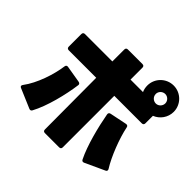

<svg xmlns="http://www.w3.org/2000/svg" viewBox="-206 -1116 1413 1413"><g transform="rotate(45 500.0 -410.0)"><path d="M595 30V-506H881C894 -506 900 -513 900 -525V-603C951 -623 988 -673 988 -732C988 -807 927 -869 851 -869C774 -869 713 -807 713 -732C713 -712 717 -692 725 -675H595V-799C595 -812 588 -818 576 -818H425C413 -818 406 -812 406 -799V-675H121C109 -675 102 -668 102 -656V-525C102 -513 109 -506 121 -506H407L409 30C409 43 416 49 428 49H576C588 49 595 43 595 30ZM851 -682C824 -682 801 -704 801 -732C801 -759 824 -781 851 -781C878 -781 900 -758 900 -732C900 -705 878 -682 851 -682ZM786 -1 938 -71C945 -74 949 -79 949 -85C949 -89 948 -93 945 -97C897 -173 843 -311 824 -406C822 -418 814 -423 802 -421L670 -394C658 -392 652 -384 654 -372C674 -261 713 -106 761 -10C766 1 775 4 786 -1ZM70 -61 220 3C231 8 240 5 245 -5C298 -103 337 -262 352 -374C354 -385 347 -392 335 -394L204 -416C192 -418 185 -413 183 -401C170 -305 127 -172 63 -87C60 -83 58 -79 58 -75C58 -69 62 -64 70 -61Z"/></g></svg>

Font: LINE Seed JP_OTF ExtraBold
Style: Regular
Weight: 800
Designer: LY Corporation & Fontrix & Fontworks
Version: Version 1.013